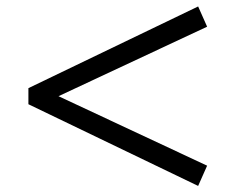

<svg xmlns="http://www.w3.org/2000/svg" viewBox="-20 -621 745 607"><path d="M165 -316.9 634.8 -97.2 606.4 -33.2 69.8 -291.5V-342.3L606.4 -600.6L634.8 -536.6Z"/></svg>

Font: DYmingA
Style: SemiBold
Weight: 400
Designer: Ichiten Fonts Project, New YuGong
Version: Version 1.00;July 13, 2021;FontCreator 13.0.0.2613 64-bit